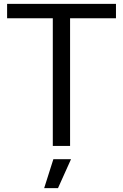

<svg xmlns="http://www.w3.org/2000/svg" viewBox="-20 -760 640 1000"><path d="M255 -665H17V-740H584V-665H345V0H255ZM258 69H350L282 220H210Z"/></svg>

Font: EncodeSans
Style: Regular
Weight: 400
Designer: Pablo Impallari, Andres Torresi
Foundry: Pablo Impallari, Andres Torresi
Version: Version 1.000; ttfautohint (v1.4.1)